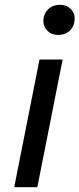

<svg xmlns="http://www.w3.org/2000/svg" viewBox="-20 -777 330 797"><path d="M39 0 144 -530H240L135 0ZM221 -632Q194 -632 177 -649Q160 -666 160 -690Q160 -718 179 -737.5Q198 -757 229 -757Q256 -757 273 -740.5Q290 -724 290 -701Q290 -670 271 -651Q252 -632 221 -632Z"/></svg>

Font: Montserrat Thin Medium
Style: Italic
Weight: 500
Italic angle: -11.3°
Version: Version 9.000